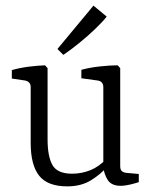

<svg xmlns="http://www.w3.org/2000/svg" viewBox="-20 -654 541 682"><path d="M364 -65Q338 -35 303 -13.5Q268 8 219 8Q149 8 119 -30Q89 -68 89 -146V-344Q89 -364 69 -368L22 -375V-405Q50 -413 81 -417Q112 -421 140 -422L149 -412V-159Q149 -98 166.5 -67.5Q184 -37 236 -37Q270 -37 301 -49.5Q332 -62 357 -89ZM473 -7Q461 -3 442.5 1.5Q424 6 408 6Q376 6 362.5 -15Q349 -36 347 -63V-344Q347 -365 327 -368L269 -376V-406Q298 -414 334 -418Q370 -422 398 -422L407 -412V-64Q407 -51 413 -46Q419 -41 429 -40L473 -36ZM184 -480 312 -634 359 -595Q345 -577 319 -552Q293 -527 263 -502.5Q233 -478 205 -459Z"/></svg>

Font: Rasa Light
Style: Regular
Weight: 300
Designer: Anna Giedrys (Yrsa+Rasa design), David Brezina (Yrsa art-direction, Rasa art-direction, design)
Foundry: Rosetta Type Foundry
Version: Version 2.004